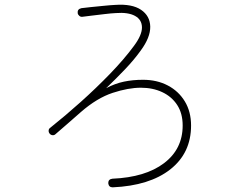

<svg xmlns="http://www.w3.org/2000/svg" viewBox="-20 -781 1040 823"><path d="M463 22Q446 22 444 4Q444 -13 462 -15Q603 -21 683 -81.5Q763 -142 763 -243Q763 -295 739.5 -331Q716 -367 675.5 -386Q635 -405 584 -405Q530 -405 463 -383Q396 -361 327 -301Q298 -276 270.5 -251.5Q243 -227 218 -206Q213 -201 205.5 -201.5Q198 -202 193 -208Q188 -214 188.5 -221.5Q189 -229 195 -233Q259 -284 325.5 -343.5Q392 -403 452 -465Q512 -527 554 -584Q589 -631 588.5 -664Q588 -697 558.5 -713Q529 -729 477 -725Q456 -724 427.5 -720.5Q399 -717 373 -714Q347 -711 333 -709Q326 -708 320 -713Q314 -718 313 -725Q311 -742 329 -746Q342 -748 368.5 -750.5Q395 -753 424 -756Q453 -759 474 -760Q546 -765 584.5 -739Q623 -713 624 -667Q625 -621 583 -564Q555 -525 516.5 -484.5Q478 -444 435 -403Q473 -423 511 -431Q549 -439 593 -439Q653 -439 699.5 -414.5Q746 -390 772.5 -346Q799 -302 799 -243Q799 -125 710 -55Q621 15 463 22Z"/></svg>

Font: Zen Maru Gothic Light
Style: Regular
Weight: 300
Designer: Yoshimichi Ohira
Foundry: Positype
Version: Version 1.001